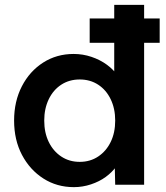

<svg xmlns="http://www.w3.org/2000/svg" viewBox="-20 -760 681 790"><path d="M349 -584V-684H637V-584ZM38 -264Q38 -343 70 -405Q102 -467 157.5 -502.5Q213 -538 283 -538Q321 -538 356.5 -526Q392 -514 420 -493.5Q448 -473 464.5 -448Q481 -423 483 -396L450 -392V-740H573V0H454L451 -124L475 -122Q474 -97 457.5 -74Q441 -51 415 -32Q389 -13 354.5 -1.5Q320 10 284 10Q214 10 158.5 -25.5Q103 -61 70.5 -122.5Q38 -184 38 -264ZM454 -264Q454 -313 435.5 -351.5Q417 -390 384 -411.5Q351 -433 308 -433Q265 -433 232 -411.5Q199 -390 180.5 -351.5Q162 -313 162 -264Q162 -214 180.5 -176Q199 -138 232 -116Q265 -94 308 -94Q351 -94 384 -116Q417 -138 435.5 -176Q454 -214 454 -264Z"/></svg>

Font: Our Lexend Medium
Style: Regular
Weight: 500
Designer: Bonnie Shaver-Troup, Thomas Jockin
Foundry: Lexend
Version: Version 1.007